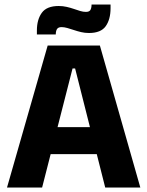

<svg xmlns="http://www.w3.org/2000/svg" viewBox="-20 -844 663 864"><path d="M169.5 0H11.5L194.5 -639H429.5L611.5 0H453.5L318 -536H306.5ZM455 -150.5H167V-272H455ZM380.5 -695.5Q362 -695.5 345 -699.5Q328 -703.5 312.5 -708.8Q297 -714 283 -718Q269 -722 257 -722Q243 -722 237.2 -714.2Q231.5 -706.5 231 -691V-689H146V-707Q146 -755.5 168 -786.2Q190 -817 244 -817Q263 -817 280.2 -813Q297.5 -809 312.5 -803.8Q327.5 -798.5 341 -794.5Q354.5 -790.5 366.5 -790.5Q381 -790.5 386.2 -798.2Q391.5 -806 392 -821.5V-823.5H477.5V-807Q477.5 -757 455.8 -726.2Q434 -695.5 380.5 -695.5Z"/></svg>

Font: Anek Malayalam
Style: Bold
Weight: 700
Version: Version 1.003